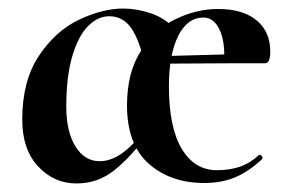

<svg xmlns="http://www.w3.org/2000/svg" viewBox="-20 -416 669 449"><path d="M355 -258Q365 -246 370 -236Q375 -226 375 -215Q375 -118 405 -68Q435 -18 487 -18Q518 -18 542 -26.5Q566 -35 586 -54H587Q590 -54 592.5 -50.5Q595 -47 593 -44Q561 -14 529 -1Q497 12 458 12Q379 12 328 -33Q277 -78 277 -170L336 -299Q336 -283 355 -258ZM332 -284 516 -289V-268L333 -267ZM490 -395Q548 -395 580 -368.5Q612 -342 612 -296Q612 -268 600 -268H504Q507 -318 493.5 -346.5Q480 -375 456 -375Q418 -375 396.5 -331.5Q375 -288 375 -215L277 -170Q277 -246 309.5 -297Q342 -348 391 -371.5Q440 -395 490 -395ZM32 -136Q32 -227 71 -285.5Q110 -344 165 -370Q220 -396 268 -396Q300 -396 332.5 -385Q365 -374 386 -351L315 -282Q301 -334 282.5 -356Q264 -378 235 -378Q209 -378 186 -355Q163 -332 149 -284.5Q135 -237 135 -167Q135 -108 156.5 -73.5Q178 -39 213 -39Q263 -39 315 -108L323 -99Q286 -49 247.5 -18Q209 13 159 13Q106 13 69 -27Q32 -67 32 -136Z"/></svg>

Font: Cormorant Infant
Style: Bold
Weight: 700
Designer: Christian Thalmann (Catharsis Fonts)
Foundry: Catharsis Fonts
Version: Version 4.000